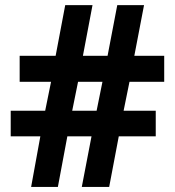

<svg xmlns="http://www.w3.org/2000/svg" viewBox="-20 -733 686 753"><path d="M624 -412.1V-514.2H506.8L544.9 -712.9H439.9L401.9 -514.2H305.2L342.8 -712.9H235.8L198.2 -514.2H57.1V-412.1H180.2L157.2 -298.8H22V-198.2H138.2L102.1 0H207L244.1 -198.2H338.9L300.8 0H408.2L445.8 -198.2H590.8V-298.8H464.8L487.8 -412.1ZM286.1 -412.1H381.8L358.9 -298.8H263.2Z"/></svg>

Font: Samim
Style: Bold
Weight: 700
Foundry: DejaVu fonts team - Redesigned by Saber Rastikerdar
Version: Version 4.0.5